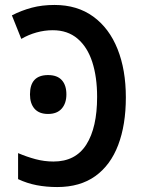

<svg xmlns="http://www.w3.org/2000/svg" viewBox="-20 -745 570 775"><path d="M211 10Q167 10 128 2.5Q89 -5 53 -22V-127Q88 -112 123.5 -102.5Q159 -93 196 -93Q285 -93 328.5 -161.5Q372 -230 372 -354Q372 -434 352.5 -494.5Q333 -555 293 -589Q253 -623 193 -623Q160 -623 127.5 -614Q95 -605 66 -588L28 -683Q67 -703 108.5 -714Q150 -725 200 -725Q292 -725 356.5 -678Q421 -631 454.5 -547Q488 -463 488 -352Q488 -241 457 -159.5Q426 -78 364.5 -34Q303 10 211 10ZM174 -285Q138 -285 119.5 -306Q101 -327 101 -364Q101 -442 174 -442Q211 -442 229.5 -421.5Q248 -401 248 -364Q248 -328 229 -306.5Q210 -285 174 -285Z"/></svg>

Font: Noto Sans Mono Condensed SemiBold
Style: Regular
Weight: 600
Width: 3
Designer: Monotype Design Team
Foundry: Monotype Imaging Inc.
Version: Version 2.014